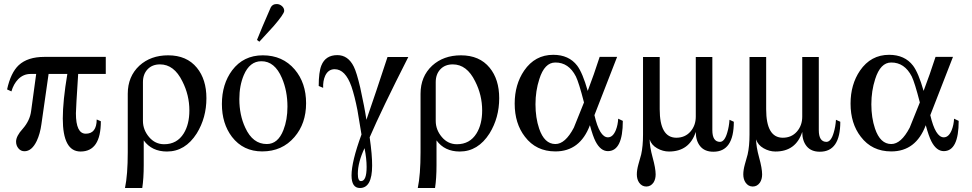

<svg xmlns="http://www.w3.org/2000/svg" viewBox="-20 -731 4813 951"><path d="M503.9 -364.7H367.2Q356 -190.9 356 -169.9Q356 -68.8 404.8 -68.8Q458.5 -68.8 459 -139.2L479.5 -130.4Q479.5 19.5 378.9 19.5Q291 19.5 291 -144Q291 -230.5 313.5 -364.7H220.7L185.1 -115.7Q178.7 -68.8 162.1 -33.2Q137.7 18.1 101.1 18.1Q83 18.1 71.3 3.9Q59.6 -10.3 59.6 -29.3Q59.6 -57.1 92.8 -93.3Q128.4 -133.8 134.3 -182.1L159.2 -364.7H131.3Q95.7 -364.7 69.8 -338.4Q46.9 -314.5 36.6 -278.3L15.1 -288.1Q33.2 -371.1 72.8 -408.2Q117.2 -449.2 199.2 -449.2H503.9Z M1002.4 -244.6Q1002.4 -147.9 954.6 -70.3Q897.5 19.5 807.1 19.5Q731.9 19.5 691.9 -35.6V86.4Q691.9 152.8 684.6 200.2H599.1Q612.8 134.8 612.8 22.9V-266.6Q612.8 -352.1 670.4 -405.8Q726.6 -457 813 -457Q904.8 -457 955.1 -395.5Q1002.4 -337.9 1002.4 -244.6ZM918 -183.6Q918 -260.3 883.3 -328.1Q842.3 -412.1 772.5 -412.1Q733.9 -412.1 710.9 -387.7Q688 -363.3 688 -324.2V-132.3Q688 -87.9 718.3 -52.2Q748.5 -16.6 793 -16.6Q856.9 -16.6 890.1 -70.3Q918 -115.7 918 -183.6Z M1438.5 -52.2Q1377.4 19 1278.8 19Q1184.6 19 1128.9 -53.2Q1079.1 -118.7 1079.1 -215.8Q1079.1 -314.5 1129.9 -382.8Q1186 -457 1281.7 -457Q1379.9 -457 1439.9 -386.7Q1496.1 -320.3 1496.1 -219.7Q1496.1 -119.1 1438.5 -52.2ZM1403.8 -202.6Q1403.8 -280.3 1376.5 -344.2Q1340.8 -428.2 1274.4 -427.7Q1216.8 -427.7 1187.5 -358.9Q1165.5 -306.6 1165.5 -240.2Q1165.5 -161.1 1194.8 -98.6Q1231.9 -17.1 1301.8 -17.6Q1356.9 -17.6 1383.8 -86.9Q1403.8 -137.7 1403.8 -202.6ZM1387.7 -677.2Q1387.7 -662.1 1334.5 -600.6Q1299.8 -562.5 1264.6 -524.4L1252.9 -533.2Q1274.4 -587.9 1320.8 -693.8Q1329.6 -711.4 1351.1 -710.9Q1364.7 -710.9 1376.2 -701.2Q1387.7 -691.4 1387.7 -677.2Z M2002.4 -448.7Q1869.6 -187 1811 -50.8Q1823.7 37.6 1823.2 89.4Q1823.2 200.2 1762.7 200.2Q1721.2 200.2 1721.2 137.7Q1721.2 69.8 1770.5 -64.9Q1753.9 -167 1750.5 -185.1Q1736.8 -255.4 1720.7 -302.7Q1690.4 -388.2 1637.7 -388.2Q1606 -388.2 1590.8 -356Q1579.1 -330.1 1580.6 -295.9L1558.6 -305.2Q1558.6 -374 1571.8 -406.7Q1592.3 -458 1650.9 -458Q1704.1 -458 1732.4 -400.9Q1746.6 -372.6 1764.2 -297.4Q1786.1 -197.8 1794.9 -137.7Q1839.4 -265.6 1899.4 -448.7ZM1795.9 95.7Q1795.9 54.7 1785.6 2.9Q1752.4 73.2 1752.4 129.9Q1752.4 166.5 1768.1 166Q1795.9 166 1795.9 95.7Z M2452.6 -244.6Q2452.6 -147.9 2404.8 -70.3Q2347.7 19.5 2257.3 19.5Q2182.1 19.5 2142.1 -35.6V86.4Q2142.1 152.8 2134.8 200.2H2049.3Q2063 134.8 2063 22.9V-266.6Q2063 -352.1 2120.6 -405.8Q2176.8 -457 2263.2 -457Q2355 -457 2405.3 -395.5Q2452.6 -337.9 2452.6 -244.6ZM2368.2 -183.6Q2368.2 -260.3 2333.5 -328.1Q2292.5 -412.1 2222.7 -412.1Q2184.1 -412.1 2161.1 -387.7Q2138.2 -363.3 2138.2 -324.2V-132.3Q2138.2 -87.9 2168.5 -52.2Q2198.7 -16.6 2243.2 -16.6Q2307.1 -16.6 2340.3 -70.3Q2368.2 -115.7 2368.2 -183.6Z M3064.9 -132.3Q3064.9 17.1 2991.2 17.6Q2954.6 17.6 2929.7 -30.8Q2917 -55.2 2901.9 -110.8Q2853 19 2731 19Q2635.3 19 2580.1 -53.7Q2529.3 -119.1 2529.3 -217.8Q2529.3 -312.5 2576.2 -381.3Q2629.9 -459.5 2720.2 -459.5Q2797.9 -459.5 2838.9 -405.8Q2865.7 -370.1 2891.1 -280.8Q2921.9 -361.3 2950.2 -449.2H3036.6L2924.3 -160.6Q2949.7 -50.8 2991.2 -50.8Q3015.6 -50.8 3030.3 -86.4Q3040.5 -112.3 3042 -143.1ZM2872.6 -223.6Q2847.2 -322.3 2832.5 -352.1Q2796.9 -421.9 2730.5 -421.4Q2677.2 -421.4 2651.4 -339.4Q2632.3 -280.8 2632.3 -214.4Q2632.3 -147.9 2650.4 -94.2Q2676.3 -17.6 2731 -17.6Q2779.8 -17.6 2822.3 -98.6Q2825.2 -104.5 2872.6 -223.6Z M3614.7 -127.9Q3614.7 21 3513.2 20.5Q3470.7 20.5 3448.5 -6.3Q3426.3 -33.2 3426.3 -77.6Q3394.5 19.5 3293.5 19.5Q3263.2 19.5 3234.9 3.4Q3206.5 -12.7 3197.8 -40.5Q3197.8 -4.9 3212.6 49.1Q3227.5 103 3227.5 132.8Q3227.5 156.7 3216.8 173.3Q3203.1 192.9 3181.2 192.9Q3159.2 192.9 3145.5 173.3Q3134.3 156.7 3134.3 132.8Q3134.3 111.3 3142.1 83Q3149.4 58.6 3155.8 34.2Q3165 -6.8 3165 -64.9V-448.7H3247.6V-189.9Q3247.6 -49.3 3329.6 -48.8Q3373 -48.8 3399.7 -79.1Q3426.3 -109.4 3426.3 -153.3V-448.7H3508.3V-86.4Q3508.3 -28.8 3545.9 -28.3Q3568.8 -28.3 3582 -73.7Q3591.3 -104.5 3593.3 -137.7Z M4142.1 -127.9Q4142.1 21 4040.5 20.5Q3998 20.5 3975.8 -6.3Q3953.6 -33.2 3953.6 -77.6Q3921.9 19.5 3820.8 19.5Q3790.5 19.5 3762.2 3.4Q3733.9 -12.7 3725.1 -40.5Q3725.1 -4.9 3740 49.1Q3754.9 103 3754.9 132.8Q3754.9 156.7 3744.1 173.3Q3730.5 192.9 3708.5 192.9Q3686.5 192.9 3672.9 173.3Q3661.6 156.7 3661.6 132.8Q3661.6 111.3 3669.4 83Q3676.8 58.6 3683.1 34.2Q3692.4 -6.8 3692.4 -64.9V-448.7H3774.9V-189.9Q3774.9 -49.3 3856.9 -48.8Q3900.4 -48.8 3927 -79.1Q3953.6 -109.4 3953.6 -153.3V-448.7H4035.6V-86.4Q4035.6 -28.8 4073.2 -28.3Q4096.2 -28.3 4109.4 -73.7Q4118.7 -104.5 4120.6 -137.7Z M4728.5 -132.3Q4728.5 17.1 4654.8 17.6Q4618.2 17.6 4593.3 -30.8Q4580.6 -55.2 4565.4 -110.8Q4516.6 19 4394.5 19Q4298.8 19 4243.7 -53.7Q4192.9 -119.1 4192.9 -217.8Q4192.9 -312.5 4239.7 -381.3Q4293.5 -459.5 4383.8 -459.5Q4461.4 -459.5 4502.4 -405.8Q4529.3 -370.1 4554.7 -280.8Q4585.4 -361.3 4613.8 -449.2H4700.2L4587.9 -160.6Q4613.3 -50.8 4654.8 -50.8Q4679.2 -50.8 4693.8 -86.4Q4704.1 -112.3 4705.6 -143.1ZM4536.1 -223.6Q4510.7 -322.3 4496.1 -352.1Q4460.4 -421.9 4394 -421.4Q4340.8 -421.4 4314.9 -339.4Q4295.9 -280.8 4295.9 -214.4Q4295.9 -147.9 4314 -94.2Q4339.8 -17.6 4394.5 -17.6Q4443.4 -17.6 4485.8 -98.6Q4488.8 -104.5 4536.1 -223.6Z"/></svg>

Font: Accordance
Style: Regular
Weight: 400
Version: Version 1.1 (build May 11, 2018) Miklal Software Solutions, 